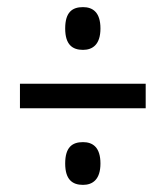

<svg xmlns="http://www.w3.org/2000/svg" viewBox="-20 -627 465 539"><path d="M213 -487C240 -487 262 -502 262 -547C262 -593 240 -607 213 -607C183 -607 163 -593 163 -547C163 -502 183 -487 213 -487ZM36 -323H389V-392H36ZM213 -108C240 -108 262 -123 262 -168C262 -214 240 -228 213 -228C183 -228 163 -214 163 -168C163 -123 183 -108 213 -108Z"/></svg>

Font: Noto Serif Devanagari ExtraCondensed ExtraBold
Style: Regular
Weight: 800
Width: 2
Designer: Universal Thirst, Indian Type Foundry and the Monotype Design Team
Foundry: Monotype Imaging Inc.
Version: Version 2.004